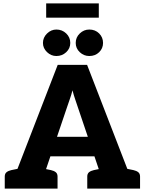

<svg xmlns="http://www.w3.org/2000/svg" viewBox="-20 -1111 853 1131"><path d="M38 0 320 -729H493L775 0H644Q622 0 607.5 -10.5Q593 -21 588 -37L439 -478Q432 -500 423.5 -524Q415 -548 407 -579Q399 -548 390.5 -525Q382 -502 374 -477L225 -37Q220 -23 205.5 -11.5Q191 0 170 0ZM138 0V-71H260V0ZM228 -190 238 -305H564L574 -190ZM533 0V-71H665V0ZM8 0V-71Q8 -88 18.5 -96.5Q29 -105 47 -109L91 -118L105 0ZM222 0 236 -118 280 -109Q298 -105 308.5 -96.5Q319 -88 319 -71V0ZM494 0V-71Q494 -88 504.5 -96.5Q515 -105 533 -109L577 -118L591 0ZM708 0 722 -118 766 -109Q784 -105 794.5 -96.5Q805 -88 805 -71V0ZM394 -858Q394 -826 370 -803.5Q346 -781 312 -781Q281 -781 257 -804Q233 -827 233 -858Q233 -890 257 -913.5Q281 -937 312 -937Q346 -937 370 -914Q394 -891 394 -858ZM587 -858Q587 -826 564 -803.5Q541 -781 506 -781Q474 -781 450 -803.5Q426 -826 426 -858Q426 -891 450 -914Q474 -937 506 -937Q541 -937 564 -914Q587 -891 587 -858ZM252 -1007V-1091H562V-1007Z"/></svg>

Font: Aleo Black
Style: Regular
Weight: 900
Designer: Alessio Laiso
Foundry: Alessio Laiso
Version: Version 2.001;gftools[0.9.29]